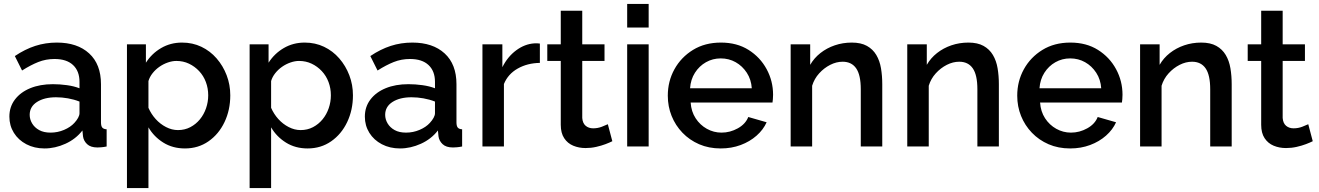

<svg xmlns="http://www.w3.org/2000/svg" viewBox="-20 -750 6751 983"><path d="M28 -153Q28 -203 56.5 -240.5Q85 -278 135 -298.5Q185 -319 251 -319Q286 -319 322.5 -314Q359 -309 387 -298V-331Q387 -386 354 -417Q321 -448 259 -448Q215 -448 176 -432.5Q137 -417 93 -389L56 -463Q108 -498 160.5 -515Q213 -532 271 -532Q376 -532 436.5 -476.5Q497 -421 497 -319V-124Q497 -105 503.5 -97Q510 -89 526 -88V0Q511 3 499 4Q487 5 479 5Q444 5 426 -12Q408 -29 405 -52L402 -82Q368 -38 315 -14Q262 10 208 10Q156 10 115 -11.5Q74 -33 51 -70Q28 -107 28 -153ZM361 -121Q373 -134 380 -147Q387 -160 387 -170V-230Q359 -241 328 -246.5Q297 -252 267 -252Q207 -252 169.5 -228Q132 -204 132 -162Q132 -139 144.5 -118Q157 -97 180.5 -84Q204 -71 239 -71Q275 -71 308 -85Q341 -99 361 -121Z M927 10Q864 10 816 -20Q768 -50 740 -98V213H630V-523H727V-429Q757 -476 805 -504Q853 -532 912 -532Q966 -532 1011 -510.5Q1056 -489 1089 -451Q1122 -413 1140.5 -364.5Q1159 -316 1159 -262Q1159 -187 1129.5 -125Q1100 -63 1047.5 -26.5Q995 10 927 10ZM891 -84Q926 -84 954.5 -99Q983 -114 1003.5 -139Q1024 -164 1035 -196Q1046 -228 1046 -262Q1046 -298 1034 -330Q1022 -362 999.5 -386Q977 -410 947.5 -424Q918 -438 883 -438Q862 -438 839 -430Q816 -422 796 -408Q776 -394 761 -375Q746 -356 740 -335V-198Q754 -166 777 -140.5Q800 -115 830 -99.5Q860 -84 891 -84Z M1555 10Q1492 10 1444 -20Q1396 -50 1368 -98V213H1258V-523H1355V-429Q1385 -476 1433 -504Q1481 -532 1540 -532Q1594 -532 1639 -510.5Q1684 -489 1717 -451Q1750 -413 1768.5 -364.5Q1787 -316 1787 -262Q1787 -187 1757.5 -125Q1728 -63 1675.5 -26.5Q1623 10 1555 10ZM1519 -84Q1554 -84 1582.5 -99Q1611 -114 1631.5 -139Q1652 -164 1663 -196Q1674 -228 1674 -262Q1674 -298 1662 -330Q1650 -362 1627.5 -386Q1605 -410 1575.5 -424Q1546 -438 1511 -438Q1490 -438 1467 -430Q1444 -422 1424 -408Q1404 -394 1389 -375Q1374 -356 1368 -335V-198Q1382 -166 1405 -140.5Q1428 -115 1458 -99.5Q1488 -84 1519 -84Z M1848 -153Q1848 -203 1876.5 -240.5Q1905 -278 1955 -298.5Q2005 -319 2071 -319Q2106 -319 2142.5 -314Q2179 -309 2207 -298V-331Q2207 -386 2174 -417Q2141 -448 2079 -448Q2035 -448 1996 -432.5Q1957 -417 1913 -389L1876 -463Q1928 -498 1980.5 -515Q2033 -532 2091 -532Q2196 -532 2256.5 -476.5Q2317 -421 2317 -319V-124Q2317 -105 2323.5 -97Q2330 -89 2346 -88V0Q2331 3 2319 4Q2307 5 2299 5Q2264 5 2246 -12Q2228 -29 2225 -52L2222 -82Q2188 -38 2135 -14Q2082 10 2028 10Q1976 10 1935 -11.5Q1894 -33 1871 -70Q1848 -107 1848 -153ZM2181 -121Q2193 -134 2200 -147Q2207 -160 2207 -170V-230Q2179 -241 2148 -246.5Q2117 -252 2087 -252Q2027 -252 1989.5 -228Q1952 -204 1952 -162Q1952 -139 1964.5 -118Q1977 -97 2000.5 -84Q2024 -71 2059 -71Q2095 -71 2128 -85Q2161 -99 2181 -121Z M2744 -428Q2680 -427 2630.5 -399Q2581 -371 2560 -320V0H2450V-523H2552V-406Q2579 -460 2623 -492.5Q2667 -525 2716 -528Q2726 -528 2732.5 -528Q2739 -528 2744 -527Z M3115 -27Q3101 -20 3080 -12Q3059 -4 3032.5 2Q3006 8 2978 8Q2944 8 2915 -4Q2886 -16 2868.5 -42.5Q2851 -69 2851 -111V-438H2782V-523H2851V-695H2961V-523H3075V-438H2961V-146Q2963 -119 2978.5 -106Q2994 -93 3017 -93Q3040 -93 3061 -101Q3082 -109 3092 -114Z M3191 0V-523H3301V0ZM3191 -609V-730H3301V-609Z M3670 10Q3609 10 3559.5 -11.5Q3510 -33 3474 -70.5Q3438 -108 3418.5 -156.5Q3399 -205 3399 -260Q3399 -334 3433 -395.5Q3467 -457 3528 -494.5Q3589 -532 3671 -532Q3753 -532 3812.5 -494.5Q3872 -457 3905 -396Q3938 -335 3938 -265Q3938 -253 3937 -242.5Q3936 -232 3935 -225H3516Q3519 -179 3541.5 -144.5Q3564 -110 3599 -90.5Q3634 -71 3674 -71Q3718 -71 3757.5 -93Q3797 -115 3811 -151L3905 -124Q3888 -86 3853.5 -55.5Q3819 -25 3772 -7.5Q3725 10 3670 10ZM3513 -298H3829Q3826 -343 3803.5 -377.5Q3781 -412 3746.5 -431.5Q3712 -451 3670 -451Q3629 -451 3594.5 -431.5Q3560 -412 3538 -377.5Q3516 -343 3513 -298Z M4497 0H4387V-293Q4387 -366 4363.5 -400Q4340 -434 4294 -434Q4262 -434 4230.5 -418Q4199 -402 4174 -374.5Q4149 -347 4138 -311V0H4028V-523H4128V-418Q4148 -453 4180.5 -478.5Q4213 -504 4254 -518Q4295 -532 4341 -532Q4388 -532 4418.5 -515Q4449 -498 4466.5 -468.5Q4484 -439 4490.5 -400.5Q4497 -362 4497 -319Z M5094 0H4984V-293Q4984 -366 4960.5 -400Q4937 -434 4891 -434Q4859 -434 4827.5 -418Q4796 -402 4771 -374.5Q4746 -347 4735 -311V0H4625V-523H4725V-418Q4745 -453 4777.5 -478.5Q4810 -504 4851 -518Q4892 -532 4938 -532Q4985 -532 5015.5 -515Q5046 -498 5063.5 -468.5Q5081 -439 5087.5 -400.5Q5094 -362 5094 -319Z M5459 10Q5398 10 5348.5 -11.5Q5299 -33 5263 -70.5Q5227 -108 5207.5 -156.5Q5188 -205 5188 -260Q5188 -334 5222 -395.5Q5256 -457 5317 -494.5Q5378 -532 5460 -532Q5542 -532 5601.5 -494.5Q5661 -457 5694 -396Q5727 -335 5727 -265Q5727 -253 5726 -242.5Q5725 -232 5724 -225H5305Q5308 -179 5330.5 -144.5Q5353 -110 5388 -90.5Q5423 -71 5463 -71Q5507 -71 5546.5 -93Q5586 -115 5600 -151L5694 -124Q5677 -86 5642.5 -55.5Q5608 -25 5561 -7.5Q5514 10 5459 10ZM5302 -298H5618Q5615 -343 5592.5 -377.5Q5570 -412 5535.5 -431.5Q5501 -451 5459 -451Q5418 -451 5383.5 -431.5Q5349 -412 5327 -377.5Q5305 -343 5302 -298Z M6286 0H6176V-293Q6176 -366 6152.5 -400Q6129 -434 6083 -434Q6051 -434 6019.5 -418Q5988 -402 5963 -374.5Q5938 -347 5927 -311V0H5817V-523H5917V-418Q5937 -453 5969.5 -478.5Q6002 -504 6043 -518Q6084 -532 6130 -532Q6177 -532 6207.5 -515Q6238 -498 6255.5 -468.5Q6273 -439 6279.5 -400.5Q6286 -362 6286 -319Z M6701 -27Q6687 -20 6666 -12Q6645 -4 6618.5 2Q6592 8 6564 8Q6530 8 6501 -4Q6472 -16 6454.5 -42.5Q6437 -69 6437 -111V-438H6368V-523H6437V-695H6547V-523H6661V-438H6547V-146Q6549 -119 6564.5 -106Q6580 -93 6603 -93Q6626 -93 6647 -101Q6668 -109 6678 -114Z"/></svg>

Font: Raleway Thin SemiBold
Style: Regular
Weight: 600
Version: Version 4.026